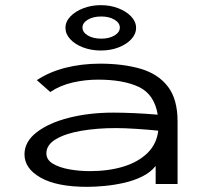

<svg xmlns="http://www.w3.org/2000/svg" viewBox="-20 -714 790 745"><path d="M318 11Q201 11 138 -24.5Q75 -60 75 -115Q75 -164 122 -200.5Q169 -237 247.5 -257Q326 -277 420 -277Q455 -277 501 -275Q547 -273 592 -269Q579 -348 519 -376.5Q459 -405 360 -405Q311 -405 262.5 -394Q214 -383 175 -357L123 -403Q171 -435 234 -451Q297 -467 368 -467Q458 -467 526 -447Q594 -427 631.5 -378Q669 -329 669 -243V0H584V-70Q564 -45 531.5 -29Q499 -13 461 -4.5Q423 4 385.5 7.5Q348 11 318 11ZM160 -119Q160 -94 185 -79Q210 -64 248.5 -57Q287 -50 329 -50Q401 -50 458.5 -67.5Q516 -85 552 -120Q588 -155 594 -207Q555 -211 509 -214Q463 -217 429 -217Q357 -217 295.5 -206.5Q234 -196 197 -174Q160 -152 160 -119ZM371 -518Q334 -518 302.5 -530Q271 -542 252.5 -562Q234 -582 234 -606Q234 -630 253 -650Q272 -670 303.5 -682Q335 -694 371 -694Q408 -694 439 -682Q470 -670 489 -650Q508 -630 508 -606Q508 -582 489.5 -562Q471 -542 440 -530Q409 -518 371 -518ZM373 -564Q404 -564 424.5 -576.5Q445 -589 445 -607Q445 -625 424.5 -637.5Q404 -650 373 -650Q341 -650 320.5 -637.5Q300 -625 300 -607Q300 -589 320.5 -576.5Q341 -564 373 -564Z"/></svg>

Font: Inconsolata ExtraExpanded
Style: Regular
Weight: 400
Width: 8
Monospace: yes
Designer: Raph Levien, Cyreal, Brenton Simpson
Foundry: Raph Levien, Cyreal, Google
Version: Version 3.001; ttfautohint (v1.8.2.53-6de2)